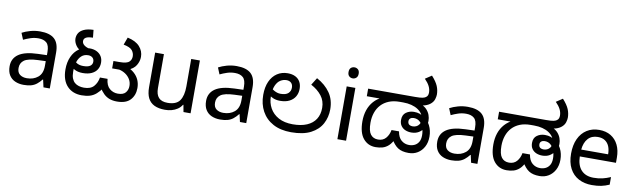

<svg xmlns="http://www.w3.org/2000/svg" viewBox="-45 -1348 6324 1919"><g transform="rotate(10 3116.5 -389.0)"><path d="M288 -545Q386 -545 433 -502Q480 -459 480 -365V0H416L399 -76H395Q372 -47 347.5 -27.5Q323 -8 291.5 1Q260 10 215 10Q167 10 128.5 -7Q90 -24 68 -59.5Q46 -95 46 -149Q46 -229 109 -272.5Q172 -316 303 -320L394 -323V-355Q394 -422 365 -448Q336 -474 283 -474Q241 -474 203 -461.5Q165 -449 132 -433L105 -499Q140 -518 188 -531.5Q236 -545 288 -545ZM314 -259Q214 -255 175.5 -227Q137 -199 137 -148Q137 -103 164.5 -82Q192 -61 235 -61Q303 -61 348 -98.5Q393 -136 393 -214V-262Z M804 12Q759 12 722 -2.5Q685 -17 657.5 -46Q630 -75 615.5 -117.5Q601 -160 601 -216Q601 -288 626 -344Q651 -400 696.5 -432Q742 -464 804 -464Q845 -464 875.5 -449Q906 -434 923 -407Q940 -380 940 -342Q940 -303 921.5 -273Q903 -243 866.5 -226Q830 -209 776 -209Q724 -209 689 -230Q654 -251 635 -274L655 -340Q668 -322 696 -300.5Q724 -279 769 -279Q818 -279 840 -295Q862 -311 862 -338Q862 -365 845 -379.5Q828 -394 802 -394Q760 -394 733 -369Q706 -344 693.5 -303Q681 -262 681 -215V-205Q681 -165 691.5 -138.5Q702 -112 720 -96.5Q738 -81 762.5 -74Q787 -67 814 -67Q881 -67 913.5 -103.5Q946 -140 955 -195H1032Q1038 -128 1074 -97.5Q1110 -67 1158 -67Q1213 -67 1236.5 -95Q1260 -123 1260 -162Q1260 -201 1241.5 -231Q1223 -261 1193 -280.5Q1163 -300 1127 -307L1195 -352Q1245 -332 1277.5 -303Q1310 -274 1326 -237Q1342 -200 1342 -156Q1342 -83 1298.5 -35.5Q1255 12 1163 12Q1120 12 1087 0Q1054 -12 1027.5 -37.5Q1001 -63 978 -102L1011 -103Q981 -60 951.5 -34.5Q922 -9 886.5 1.5Q851 12 804 12ZM750 -412Q696 -429 671 -465Q646 -501 646 -536Q646 -567 661.5 -592.5Q677 -618 713 -634.5Q749 -651 809 -653L817 -575Q768 -574 746.5 -561.5Q725 -549 725 -525Q725 -502 745.5 -485Q766 -468 807 -458ZM1059 -306V-381H1116Q1159 -381 1183 -387Q1207 -393 1220 -406Q1231 -417 1236 -430.5Q1241 -444 1241 -460Q1241 -493 1219.5 -520Q1198 -547 1131 -560L1159 -636Q1242 -618 1282.5 -573Q1323 -528 1323 -469Q1323 -425 1298 -383Q1273 -341 1214 -320Q1201 -316 1191 -312.5Q1181 -309 1169.5 -307.5Q1158 -306 1138 -306Z M1909 -536V0H1837L1824 -71H1820Q1803 -43 1776 -25Q1749 -7 1717 1.5Q1685 10 1650 10Q1586 10 1542.5 -10.5Q1499 -31 1477 -74Q1455 -117 1455 -185V-536H1544V-191Q1544 -127 1573 -95Q1602 -63 1663 -63Q1752 -63 1786.5 -113Q1821 -163 1821 -257V-536Z M2282 -545Q2380 -545 2427 -502Q2474 -459 2474 -365V0H2410L2393 -76H2389Q2366 -47 2341.5 -27.5Q2317 -8 2285.5 1Q2254 10 2209 10Q2161 10 2122.5 -7Q2084 -24 2062 -59.5Q2040 -95 2040 -149Q2040 -229 2103 -272.5Q2166 -316 2297 -320L2388 -323V-355Q2388 -422 2359 -448Q2330 -474 2277 -474Q2235 -474 2197 -461.5Q2159 -449 2126 -433L2099 -499Q2134 -518 2182 -531.5Q2230 -545 2282 -545ZM2308 -259Q2208 -255 2169.5 -227Q2131 -199 2131 -148Q2131 -103 2158.5 -82Q2186 -61 2229 -61Q2297 -61 2342 -98.5Q2387 -136 2387 -214V-262Z M2930 12Q2822 12 2746.5 -29Q2671 -70 2631.5 -142.5Q2592 -215 2592 -308Q2592 -387 2617.5 -444Q2643 -501 2689.5 -532Q2736 -563 2797 -563Q2842 -563 2874 -547Q2906 -531 2923 -501Q2940 -471 2940 -429Q2940 -386 2920.5 -352Q2901 -318 2862.5 -298Q2824 -278 2767 -278Q2745 -278 2726 -282Q2707 -286 2691.5 -293.5Q2676 -301 2663 -309L2673 -380Q2683 -373 2696.5 -365.5Q2710 -358 2726 -353Q2742 -348 2761 -348Q2814 -348 2838 -370.5Q2862 -393 2862 -427Q2862 -459 2844 -476Q2826 -493 2797 -493Q2764 -493 2735 -475Q2706 -457 2688 -416Q2670 -375 2670 -306Q2670 -241 2700 -187Q2730 -133 2788.5 -101Q2847 -69 2933 -69Q3017 -69 3075.5 -94Q3134 -119 3164.5 -166.5Q3195 -214 3195 -281Q3195 -352 3155 -403.5Q3115 -455 3047 -491L3093 -565Q3180 -518 3228.5 -448Q3277 -378 3277 -281Q3277 -201 3241.5 -134.5Q3206 -68 3129.5 -28Q3053 12 2930 12Z M3487 -536V0H3399V-536ZM3444 -737Q3464 -737 3479.5 -723.5Q3495 -710 3495 -681Q3495 -653 3479.5 -639Q3464 -625 3444 -625Q3422 -625 3407 -639Q3392 -653 3392 -681Q3392 -710 3407 -723.5Q3422 -737 3444 -737Z M3788 12Q3710 12 3662 -46Q3614 -104 3614 -220Q3614 -282 3631.5 -334Q3649 -386 3684 -425.5Q3719 -465 3769 -487L3784 -474H3614V-551H4090Q4143 -551 4165.5 -556Q4188 -561 4198 -569Q4212 -579 4216 -591.5Q4220 -604 4220 -618Q4220 -651 4204 -682.5Q4188 -714 4155 -747L4220 -790Q4267 -738 4284 -696.5Q4301 -655 4301 -612Q4301 -593 4293 -565.5Q4285 -538 4260 -516Q4250 -507 4235.5 -499Q4221 -491 4203 -485.5Q4185 -480 4161 -477L4164 -488Q4199 -474 4221 -450Q4243 -426 4253.5 -397Q4264 -368 4264 -337Q4264 -319 4261.5 -305Q4259 -291 4251 -275Q4249 -271 4244 -268Q4239 -265 4237 -261Q4220 -232 4189 -213Q4158 -194 4114 -194Q4081 -194 4053.5 -205.5Q4026 -217 4009 -241Q3992 -265 3992 -301Q3992 -353 4026.5 -377.5Q4061 -402 4106 -402Q4140 -402 4163.5 -393.5Q4187 -385 4205 -372Q4250 -347 4275.5 -296.5Q4301 -246 4301 -184Q4301 -125 4277.5 -81Q4254 -37 4214 -12.5Q4174 12 4122 12Q4054 12 4013.5 -14.5Q3973 -41 3938 -104L3970 -109Q3947 -58 3918.5 -32Q3890 -6 3857 3Q3824 12 3788 12ZM3799 -67Q3849 -67 3878 -100.5Q3907 -134 3916 -184H3992Q4002 -123 4035.5 -95Q4069 -67 4114 -67Q4144 -67 4169.5 -79Q4195 -91 4210.5 -117Q4226 -143 4226 -185Q4226 -223 4214 -258.5Q4202 -294 4177.5 -317.5Q4153 -341 4115 -341Q4094 -341 4080.5 -330.5Q4067 -320 4067 -301Q4067 -279 4080 -268Q4093 -257 4119 -257Q4135 -257 4152.5 -264.5Q4170 -272 4182 -289.5Q4194 -307 4194 -337Q4194 -367 4178.5 -392.5Q4163 -418 4134.5 -437Q4106 -456 4067.5 -466Q4029 -476 3983 -476H3948Q3886 -476 3839 -457Q3792 -438 3760 -403.5Q3728 -369 3712 -322Q3696 -275 3696 -220Q3696 -137 3723 -102Q3750 -67 3799 -67Z M4628 -545Q4726 -545 4773 -502Q4820 -459 4820 -365V0H4756L4739 -76H4735Q4712 -47 4687.5 -27.5Q4663 -8 4631.5 1Q4600 10 4555 10Q4507 10 4468.5 -7Q4430 -24 4408 -59.5Q4386 -95 4386 -149Q4386 -229 4449 -272.5Q4512 -316 4643 -320L4734 -323V-355Q4734 -422 4705 -448Q4676 -474 4623 -474Q4581 -474 4543 -461.5Q4505 -449 4472 -433L4445 -499Q4480 -518 4528 -531.5Q4576 -545 4628 -545ZM4654 -259Q4554 -255 4515.5 -227Q4477 -199 4477 -148Q4477 -103 4504.5 -82Q4532 -61 4575 -61Q4643 -61 4688 -98.5Q4733 -136 4733 -214V-262Z M5117 12Q5039 12 4991 -46Q4943 -104 4943 -220Q4943 -282 4960.5 -334Q4978 -386 5013 -425.5Q5048 -465 5098 -487L5113 -474H4943V-551H5419Q5472 -551 5494.5 -556Q5517 -561 5527 -569Q5541 -579 5545 -591.5Q5549 -604 5549 -618Q5549 -651 5533 -682.5Q5517 -714 5484 -747L5549 -790Q5596 -738 5613 -696.5Q5630 -655 5630 -612Q5630 -593 5622 -565.5Q5614 -538 5589 -516Q5579 -507 5564.5 -499Q5550 -491 5532 -485.5Q5514 -480 5490 -477L5493 -488Q5528 -474 5550 -450Q5572 -426 5582.5 -397Q5593 -368 5593 -337Q5593 -319 5590.5 -305Q5588 -291 5580 -275Q5578 -271 5573 -268Q5568 -265 5566 -261Q5549 -232 5518 -213Q5487 -194 5443 -194Q5410 -194 5382.5 -205.5Q5355 -217 5338 -241Q5321 -265 5321 -301Q5321 -353 5355.5 -377.5Q5390 -402 5435 -402Q5469 -402 5492.5 -393.5Q5516 -385 5534 -372Q5579 -347 5604.5 -296.5Q5630 -246 5630 -184Q5630 -125 5606.5 -81Q5583 -37 5543 -12.5Q5503 12 5451 12Q5383 12 5342.5 -14.5Q5302 -41 5267 -104L5299 -109Q5276 -58 5247.5 -32Q5219 -6 5186 3Q5153 12 5117 12ZM5128 -67Q5178 -67 5207 -100.5Q5236 -134 5245 -184H5321Q5331 -123 5364.5 -95Q5398 -67 5443 -67Q5473 -67 5498.5 -79Q5524 -91 5539.5 -117Q5555 -143 5555 -185Q5555 -223 5543 -258.5Q5531 -294 5506.5 -317.5Q5482 -341 5444 -341Q5423 -341 5409.5 -330.5Q5396 -320 5396 -301Q5396 -279 5409 -268Q5422 -257 5448 -257Q5464 -257 5481.5 -264.5Q5499 -272 5511 -289.5Q5523 -307 5523 -337Q5523 -367 5507.5 -392.5Q5492 -418 5463.5 -437Q5435 -456 5396.5 -466Q5358 -476 5312 -476H5277Q5215 -476 5168 -457Q5121 -438 5089 -403.5Q5057 -369 5041 -322Q5025 -275 5025 -220Q5025 -137 5052 -102Q5079 -67 5128 -67Z M5961 -546Q6030 -546 6079.5 -516Q6129 -486 6155.5 -431.5Q6182 -377 6182 -304V-251H5815Q5817 -160 5861.5 -112.5Q5906 -65 5986 -65Q6037 -65 6076.5 -74.5Q6116 -84 6158 -102V-25Q6117 -7 6077 1.5Q6037 10 5982 10Q5906 10 5847.5 -21Q5789 -52 5756.5 -113.5Q5724 -175 5724 -264Q5724 -352 5753.5 -415Q5783 -478 5836.5 -512Q5890 -546 5961 -546ZM5960 -474Q5897 -474 5860.5 -433.5Q5824 -393 5817 -321H6090Q6090 -367 6076 -401Q6062 -435 6033.5 -454.5Q6005 -474 5960 -474Z"/></g></svg>

Font: lkannada15
Style: Book
Weight: 400
Designer: Jelle Bosma - Monotype Design Team
Foundry: Monotype Imaging Inc.
Version: Version 2.003